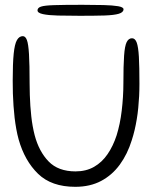

<svg xmlns="http://www.w3.org/2000/svg" viewBox="-20 -740 636 778"><path d="M285 17Q188.5 17 134.2 -35.8Q80 -88.5 55.5 -175Q50 -195 46 -217.2Q42 -239.5 39.2 -262.8Q36.5 -286 34.8 -310.8Q33 -335.5 32.2 -361Q31.5 -386.5 31.5 -413Q31.5 -483 35.5 -522.5Q39.5 -562 48.8 -577.8Q58 -593.5 72.5 -593.5Q83 -593.5 89 -577.8Q95 -562 97.5 -520.5Q100 -479 100 -401Q100 -378 100.8 -355.2Q101.5 -332.5 103 -310.8Q104.5 -289 106.8 -268.5Q109 -248 112.5 -228.8Q116 -209.5 120.5 -192Q138 -126 177 -85.8Q216 -45.5 286 -45.5Q329 -45.5 361.2 -64Q393.5 -82.5 416 -115.5Q438.5 -148.5 452.5 -191.5Q459.5 -214 464.8 -239.2Q470 -264.5 473.2 -291.5Q476.5 -318.5 478.2 -346.8Q480 -375 480 -403.5Q480 -475 482.8 -514.2Q485.5 -553.5 493.2 -569.2Q501 -585 515 -585Q527.5 -585 534 -567.5Q540.5 -550 542.8 -509.5Q545 -469 545 -400Q545 -375 543.8 -350.5Q542.5 -326 540.2 -302.8Q538 -279.5 534.2 -257Q530.5 -234.5 525.5 -213.2Q520.5 -192 514 -172Q496.5 -115.5 465.5 -73Q434.5 -30.5 389.8 -6.8Q345 17 285 17ZM303.5 -676Q253.5 -676 214.8 -677Q176 -678 154 -682.8Q132 -687.5 132 -698Q132 -708.5 146.2 -713.2Q160.5 -718 199.8 -719.2Q239 -720.5 314.5 -720.5Q362 -720.5 399.5 -719.5Q437 -718.5 458.8 -714.8Q480.5 -711 480.5 -702.5Q480.5 -690 461.2 -684.2Q442 -678.5 403 -677.2Q364 -676 303.5 -676Z"/></svg>

Font: Gluten Thin ExtraLight
Style: Regular
Weight: 250
Version: Version 1.300